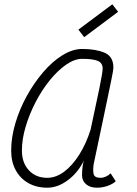

<svg xmlns="http://www.w3.org/2000/svg" viewBox="-20 -860 640 894"><path d="M495 -53 519 -16Q505 -3 481 5.5Q457 14 431 14Q400 14 381 -2Q362 -18 362 -44Q362 -65 364.5 -84Q367 -103 371 -113Q343 -56 296 -21Q249 14 200 14Q150 14 112 -7.5Q74 -29 53 -68Q32 -107 32 -159Q32 -220 51.5 -286Q71 -352 105 -413.5Q139 -475 181.5 -524.5Q224 -574 271 -603Q318 -632 363 -632Q426 -632 467 -614.5Q508 -597 508 -545Q508 -541 506 -527.5Q504 -514 498 -486Q492 -458 482 -408.5Q472 -359 455.5 -282Q439 -205 416 -95Q412 -67 416 -49.5Q420 -32 449 -32Q460 -32 472.5 -37.5Q485 -43 495 -53ZM200 -32Q240 -32 278 -60Q316 -88 348.5 -139Q381 -190 402 -257Q428 -376 443 -450Q458 -524 458 -540Q458 -567 435.5 -576.5Q413 -586 363 -586Q327 -586 288 -559Q249 -532 212 -486.5Q175 -441 146 -385Q117 -329 99.5 -270.5Q82 -212 82 -159Q82 -102 114.5 -67Q147 -32 200 -32ZM372 -687 345 -722 503 -840 530 -805Z"/></svg>

Font: Victor Mono Thin
Style: Italic
Weight: 100
Italic angle: -12°
Monospace: yes
Designer: Rune Bjørnerås
Version: Version 1.561;gftools[0.9.30]